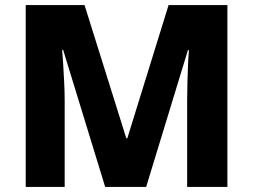

<svg xmlns="http://www.w3.org/2000/svg" viewBox="-20 -734 994 754"><path d="M393 0 228 -538H224Q226 -517 228 -484Q230 -451 232 -412Q234 -373 234 -336V0H81V-714H312L476 -191H480L642 -714H873V0H715V-339Q715 -373 716 -411Q717 -449 718.5 -482.5Q720 -516 722 -537H718L554 0Z"/></svg>

Font: Noto Sans Georgian ExtraBold
Style: Regular
Weight: 800
Designer: Monotype Design Team, Akaki Razmadze
Foundry: Google LLC
Version: Version 2.005; ttfautohint (v1.8.4.7-5d5b)